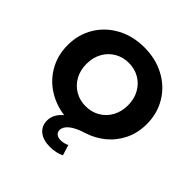

<svg xmlns="http://www.w3.org/2000/svg" viewBox="-239 -901 1324 1324"><g transform="rotate(45 422.5 -239.5)"><path d="M303.7 119.2Q303.7 68.2 343.2 26.1Q382.7 -16 460.4 -42.8L470.2 10.3Q441.7 12.4 422.7 12.9Q312.8 12.9 224.8 -33.9Q136.8 -80.7 86.7 -163.5Q36.6 -246.3 36.6 -350Q36.6 -453.7 86.7 -536.5Q136.8 -619.3 224.8 -666.1Q312.8 -712.9 422.7 -712.9Q532.6 -712.9 620.6 -666.1Q708.6 -619.3 758.4 -536.5Q808.3 -453.7 808.3 -350Q808.3 -264.7 774.4 -194.8Q740.6 -124.9 681.7 -76.6Q622.9 -28.2 548 -5.4Q478.8 16.3 445 44.5Q411.2 72.7 411.2 104.1Q411.2 124.8 426.1 136.9Q440.9 149.1 467.3 149.1Q482.8 149.1 498.7 144.9Q514.7 140.7 527.2 134.2L551.1 210.8Q532.7 221.2 504.3 227.5Q475.9 233.8 447 233.8Q380.1 233.8 341.9 202.8Q303.7 171.8 303.7 119.2ZM625 -350Q625 -411.9 598.4 -459.8Q571.9 -507.8 525.9 -534.6Q480 -561.4 422.7 -561.4Q365.3 -561.4 319.2 -534.6Q273 -507.8 246.4 -459.8Q219.9 -411.9 219.9 -350Q219.9 -288.1 246.4 -240.2Q273 -192.2 319.2 -165.4Q365.3 -138.6 422.7 -138.6Q480 -138.6 525.9 -165.4Q571.9 -192.2 598.4 -240.2Q625 -288.1 625 -350Z"/></g></svg>

Font: iiserrat Thin
Style: Regular
Weight: 100
Designer: Akira Ohta
Foundry: Akira Ohta
Version: Version 1.200;Glyphs 3.3.1 (3343)